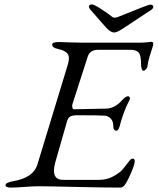

<svg xmlns="http://www.w3.org/2000/svg" viewBox="-20 -843 713 868"><path d="M658 -822Q673 -822 673 -812Q673 -806 666 -800L542 -718Q509 -696 497 -696Q480 -696 460 -718L388 -800Q382 -808 382 -812Q382 -823 396 -823Q405 -823 436 -803Q467 -783 487 -767Q496 -759 515 -767Q650 -822 658 -822ZM247 -653Q251 -653 291.5 -651.5Q332 -650 356 -650H611Q626 -650 646 -652L665 -654Q673 -654 673 -644Q673 -639 668 -624.5Q663 -610 656 -586.5Q649 -563 646 -540Q645 -535 639 -529Q633 -523 629 -523Q624 -523 621 -531Q618 -539 618 -546Q618 -592 608 -604Q597 -618 570 -618H426Q386 -618 377 -588L308 -374Q305 -366 307 -357.5Q309 -349 315 -349L460 -352Q499 -353 531 -389Q548 -408 559 -408Q563 -408 566 -403.5Q569 -399 566 -392Q537 -337 520 -269Q514 -252 507 -252Q492 -252 492 -275Q492 -296 480 -307.5Q468 -319 455 -320Q432 -322 330 -322Q309 -322 298 -316.5Q287 -311 282 -291L231 -113Q207 -30 265 -30H430Q463 -30 491.5 -45.5Q520 -61 531.5 -74Q543 -87 565 -116Q572 -126 581 -126Q589 -126 589 -114Q589 -101 575 -67Q561 -33 547 -11Q537 5 524 5Q446 5 320 2Q194 -1 154 -1Q130 -1 92 2Q54 5 29 5Q5 5 5 -6Q5 -18 41 -24Q131 -40 149 -99L286 -549Q297 -584 286 -599.5Q275 -615 241 -622Q216 -627 216 -642Q216 -653 247 -653Z"/></svg>

Font: EB Garamond 12
Style: Italic
Weight: 400
Italic angle: -17°
Version: Version 0.016; ttfautohint (v1.8.4)